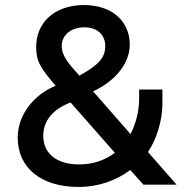

<svg xmlns="http://www.w3.org/2000/svg" viewBox="-20 -730 765 759"><path d="M290 9C371 9 440 -17 495 -58L547 0H678L565 -129C597 -176 622 -251 622 -318V-376H530V-338C530 -287 515 -237 496 -200L348 -369C434 -408 493 -479 493 -553C493 -648 421 -710 312 -710C199 -710 123 -644 123 -544C123 -488 139 -462 200 -391C116 -357 50 -278 50 -186C50 -66 143 9 290 9ZM294 -431C256 -473 224 -507 224 -548C224 -591 260 -622 314 -622C364 -622 396 -593 396 -548C396 -502 371 -474 294 -431ZM434 -126C396 -97 348 -80 293 -80C204 -80 151 -123 151 -193C151 -252 188 -298 259 -325Z"/></svg>

Font: Fixel Text Medium
Style: Regular
Weight: 500
Width: 4
Designer: AlfaBravo + MacPaw
Foundry: Kyrylo Tkachov, Marchela Mozhyna, Serhii Makarenko, Maria Weinstein, Zakhar Kryvoshyya
Version: Version 1.211